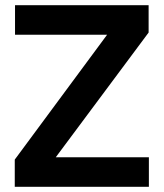

<svg xmlns="http://www.w3.org/2000/svg" viewBox="-20 -720 631 740"><path d="M36.9 -104.9 392.7 -586H37.9V-700H552.8V-594.6L195 -114H553.8V0H36.9Z"/></svg>

Font: AF Albert Sans Medium
Style: Regular
Weight: 500
Designer: Andreas Rasmussen
Foundry: a.Foundry
Version: Version 1.300;Glyphs 3.2 (3231)